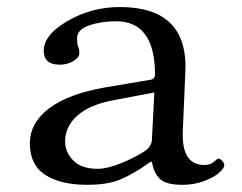

<svg xmlns="http://www.w3.org/2000/svg" viewBox="-20 -510 680 540"><path d="M414.1 -250 293.9 -227.1Q231 -214.8 197 -184.3Q163.1 -153.8 163.1 -111.8Q163.1 -82 186 -58.6Q209 -35.2 254.9 -35.2Q280.8 -35.2 319.3 -50.5Q357.9 -65.9 387.2 -85Q406.2 -98.1 407.2 -116.2ZM407.2 -55.2H403.8L376 -36.1Q332 -8.3 301.5 0.7Q271 9.8 225.1 9.8Q150.9 9.8 107.4 -18.1Q64 -45.9 64 -106.9Q64 -164.1 117.9 -205.1Q171.9 -246.1 275.9 -264.2L405.8 -286.1Q415.5 -289.1 416 -299.8Q416 -449.7 307.1 -450.2Q264.2 -450.2 230.5 -438.5Q196.8 -426.8 196.8 -402.8Q196.8 -386.7 199.2 -380.9Q203.1 -373 203.1 -359.9Q203.1 -348.6 186.5 -338.4Q169.9 -328.1 147.9 -328.1Q103 -328.1 103 -367.2Q103 -412.1 170.4 -451.2Q237.8 -490.2 316.9 -490.2Q512.7 -490.2 501 -301.8L494.1 -141.1Q490.2 -45.9 555.2 -45.9Q571.3 -45.9 581.5 -54.9Q591.8 -64 594.2 -64Q599.1 -64 605 -57.4Q610.8 -50.8 610.8 -44.9Q610.8 -38.1 597.9 -25.6Q585 -13.2 556.4 -1.7Q527.8 9.8 493.2 9.8Q446.3 9.8 429.2 -7.3Q412.1 -24.4 407.2 -55.2Z"/></svg>

Font: Linux Libertine Mono
Style: Mono
Weight: 400
Designer: Philipp H. Poll
Foundry: Philipp H. Poll
Version: Version 5.1.7 ; ttfautohint (v0.9)